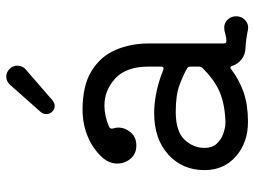

<svg xmlns="http://www.w3.org/2000/svg" viewBox="-120 -676 814 614"><g transform="rotate(-90 287.0 -369.0)"><path d="M371 -693 273 -608Q264 -601 255 -601Q245 -601 237 -609Q229 -617 229 -628Q229 -637 236 -646L323 -744Q334 -756 349 -756Q363 -756 374 -745Q384 -735 384 -721Q384 -703 371 -693ZM506 -59Q521 -59 531.5 -47.5Q542 -36 542 -21Q542 -3 529 8.5Q516 20 499 17Q486 14 471 12Q456 10 441 9Q421 9 405 -3Q389 -15 383 -34Q380 -43 373 -37Q339 -11 299 3Q259 17 204 17Q138 17 94 -21.5Q50 -60 50 -122Q50 -193 100 -238Q150 -283 232 -283Q263 -283 298 -276Q333 -269 370 -254Q371 -254 372 -253.5Q373 -253 374 -253Q381 -253 381 -261V-301Q381 -372 343.5 -407Q306 -442 256 -442Q223 -442 188 -427Q181 -423 183 -415Q186 -406 186 -398Q186 -376 170.5 -358Q155 -340 129 -340Q102 -340 86.5 -358.5Q71 -377 71 -401Q71 -426 89 -447Q116 -478 156.5 -495Q197 -512 243 -512Q321 -512 367.5 -483Q414 -454 434.5 -406Q455 -358 455 -301V-60Q455 -52 463 -52Q474 -52 485 -55.5Q496 -59 506 -59ZM204 -55Q262 -57 301 -74Q340 -91 377 -129Q381 -134 381 -140V-168Q381 -175 375 -178Q354 -190 322 -202Q290 -214 236 -214Q174 -214 147.5 -186Q121 -158 121 -122Q121 -98 134 -83.5Q147 -69 166.5 -62Q186 -55 204 -55Z"/></g></svg>

Font: Kiwi Maru
Style: Regular
Weight: 400
Designer: Hiroki-Chan
Version: Version 1.100